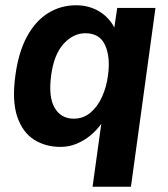

<svg xmlns="http://www.w3.org/2000/svg" viewBox="-20 -547 638 728"><path d="M331 161 364 -77.5Q346.5 -53 322.5 -33.2Q298.5 -13.5 270 -1.8Q241.5 10 209.5 10Q152.5 10 109 -17.5Q65.5 -45 45.2 -105.2Q25 -165.5 38.5 -262.5Q50.5 -350 82.5 -408.8Q114.5 -467.5 162.2 -497.2Q210 -527 269 -527Q294 -527 316.5 -520.8Q339 -514.5 357.5 -503Q376 -491.5 390 -476.2Q404 -461 413.5 -442.5L424.5 -517H569.5L476.5 161ZM259.5 -97Q296 -97 323.2 -120Q350.5 -143 367.2 -180.5Q384 -218 389.5 -261.5Q399 -329.5 378.8 -375.2Q358.5 -421 303.5 -421Q258 -421 221.2 -380.8Q184.5 -340.5 174 -261.5Q163 -180 187 -138.5Q211 -97 259.5 -97Z"/></svg>

Font: Public Sans Thin
Style: Bold Italic
Weight: 700
Italic angle: -8°
Version: Version 2.001